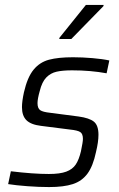

<svg xmlns="http://www.w3.org/2000/svg" viewBox="-20 -750 481 778"><path d="M13 -4 24 -56Q115 -45 178 -45Q223 -45 248.5 -54.5Q274 -64 287 -83.5Q300 -103 308 -137Q316 -175 316 -187Q316 -208 305 -215Q294 -222 264 -225L146 -240Q105 -245 87 -263Q69 -281 69 -316Q69 -339 77 -376Q91 -437 116 -467.5Q141 -498 178.5 -508Q216 -518 276 -518Q313 -518 354.5 -514.5Q396 -511 423 -505L412 -453Q347 -465 272 -465Q234 -465 209.5 -459.5Q185 -454 167.5 -436Q150 -418 141 -381Q132 -349 132 -332Q132 -311 143 -303.5Q154 -296 183 -293L298 -278Q342 -272 360.5 -257Q379 -242 379 -204Q379 -175 369 -134Q357 -77 334.5 -46.5Q312 -16 275 -4Q238 8 179 8Q138 8 91 4.5Q44 1 13 -4ZM220 -592 221 -597 328 -730H400L399 -725L269 -592Z"/></svg>

Font: Saira Semi Condensed Light
Style: Italic
Weight: 300
Width: 4
Italic angle: -12°
Designer: Hector Gatti with collaboration of the Omnibus-Type team
Foundry: Omnibus-Type
Version: Version 1.001; ttfautohint (v1.8)